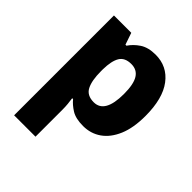

<svg xmlns="http://www.w3.org/2000/svg" viewBox="-217 -696 1073 1073"><g transform="rotate(45 319.0 -159.5)"><path d="M392 -559Q484 -559 539 -486.5Q594 -414 594 -276Q594 -182 567 -118.5Q540 -55 493.5 -22.5Q447 10 387 10Q328 10 294.5 -11Q261 -32 241 -57H234Q237 -38 239 -17Q241 4 241 28V240H72V-549H209L233 -479H241Q262 -511 298 -535Q334 -559 392 -559ZM333 -426Q282 -426 262 -392.5Q242 -359 241 -292V-277Q241 -204 261 -165Q281 -126 335 -126Q422 -126 422 -278Q422 -355 400 -390.5Q378 -426 333 -426Z"/></g></svg>

Font: Noto Sans ExtraBold
Style: Regular
Weight: 800
Designer: Monotype Design Team
Foundry: Monotype Imaging Inc.
Version: Version 2.007